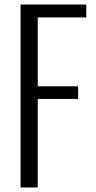

<svg xmlns="http://www.w3.org/2000/svg" viewBox="-20 -830 426 850"><path d="M71 0V-810H362V-753H147V-448H326V-392H147V0Z"/></svg>

Font: Oswald Light
Style: Regular
Weight: 300
Designer: Vernon Adams
Foundry: Vernon Adams
Version: Version 4.103;gftools[0.9.33.dev8+g029e19f]